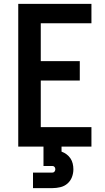

<svg xmlns="http://www.w3.org/2000/svg" viewBox="-20 -755 540 989"><path d="M74 0H451V-100H190V-340H391V-440H190V-635H451V-735H74ZM150 214H250Q271 214 291.5 209Q312 204 327.5 190.5Q343 177 350.5 157.5Q358 138 358 117Q358 102 354.5 87.5Q351 73 343 61Q335 49 323 40Q311 31 297 26V0H204V100H250Q257 100 261 105Q265 110 265 117Q265 123 261 128.5Q257 134 250 134H150Z"/></svg>

Font: Iosevka SS09
Style: Bold
Weight: 700
Monospace: yes
Designer: Belleve Invis
Foundry: Belleve Invis
Version: Version 5.2.1; ttfautohint (v1.8.3)